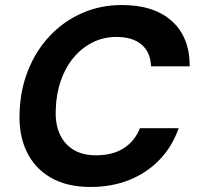

<svg xmlns="http://www.w3.org/2000/svg" viewBox="-20 -732 782 764"><path d="M340 12Q246 12 181.5 -25.5Q117 -63 85.5 -130Q54 -197 58 -285Q61 -376 92.5 -454Q124 -532 179 -590Q234 -648 307 -680Q380 -712 465 -712Q593 -712 664 -648Q735 -584 735 -468H581Q579 -524 543.5 -554.5Q508 -585 443 -585Q392 -585 349 -563.5Q306 -542 273.5 -503.5Q241 -465 222.5 -412.5Q204 -360 202 -298Q199 -240 217.5 -199Q236 -158 272.5 -136Q309 -114 362 -114Q428 -114 472 -142Q516 -170 537 -222H691Q665 -148 614 -95.5Q563 -43 493.5 -15.5Q424 12 340 12Z"/></svg>

Font: DM Sans 16pt ExtraBold
Style: Italic
Weight: 800
Italic angle: -10°
Version: Version 4.004;gftools[0.9.30]